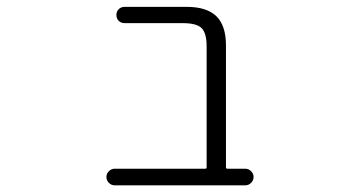

<svg xmlns="http://www.w3.org/2000/svg" viewBox="-20 -565 1040 563"><path d="M585.9 -428.7Q585.9 -467.8 571.3 -482.4Q556.6 -497.1 516.6 -497.1H345.7Q335 -497.1 328.1 -503.9Q321.3 -510.7 321.3 -521Q321.3 -531.2 328.1 -538.1Q335 -544.9 345.7 -544.9H527.3Q585.9 -544.9 614.3 -517.6Q642.6 -490.2 642.6 -431.6V-74.2Q642.6 -70.3 646.5 -70.3H699.2Q709 -70.3 716.3 -63Q723.6 -55.7 723.6 -45.9Q723.6 -36.1 716.3 -28.8Q709 -21.5 699.2 -21.5H316.4Q306.6 -21.5 299.3 -28.8Q292 -36.1 292 -45.9Q292 -55.7 299.3 -63Q306.6 -70.3 316.4 -70.3H582Q585.9 -70.3 585.9 -74.2Z"/></svg>

Font: Rounded-L Mgen+ 1m light
Style: Regular
Weight: 200
Designer: [Source Han Sans]
Ryoko NISHIZUKA  (kana & ideographs); Paul D. Hunt (Latin, Greek & Cyrillic); Wenlong ZHANG  (bopomofo
Version: Version 1.059.20150602